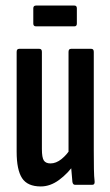

<svg xmlns="http://www.w3.org/2000/svg" viewBox="-20 -666 398 692"><path d="M127 6Q79 6 59.5 -24Q40 -54 40 -119V-479Q40 -490 49 -490H122Q131 -490 131 -479V-129Q131 -98 138 -87.5Q145 -77 162 -77Q182 -77 201.5 -92.5Q221 -108 238 -135L250 -77Q225 -41 193 -17.5Q161 6 127 6ZM250 0Q243 0 241 -10Q239 -29 237 -56Q235 -83 235 -99L227 -114V-479Q227 -490 236 -490H309Q318 -490 318 -479V-123Q318 -84 318.5 -56.5Q319 -29 321 -12Q322 0 313 0ZM110 -571Q100 -571 100 -581V-636Q100 -646 110 -646H248Q257 -646 257 -636V-581Q257 -571 248 -571Z"/></svg>

Font: Sofia Sans Extra Condensed SemiBold
Style: Regular
Weight: 600
Designer: Botio Nikoltchev, Ani Petrova
Foundry: lettersoup
Version: Version 4.101